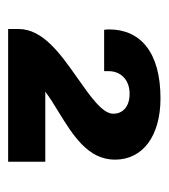

<svg xmlns="http://www.w3.org/2000/svg" viewBox="8 -852 405 460"><g transform="rotate(90 210.0 -622.5)"><path d="M50 -440H368V-529H200C215 -540 232 -551 249 -561C304 -595 363 -631 363 -696C363 -762 307 -805 216 -805C106 -805 51 -757 51 -682C51 -678 51 -675 52 -670H151V-681C151 -709 171 -731 205 -731C239 -731 253 -712 253 -692C253 -666 213 -638 166 -605C109 -565 50 -523 50 -465Z"/></g></svg>

Font: Archivo Black
Style: Regular
Weight: 900
Designer: Hector Gatti
Foundry: Omnibus-Type
Version: Version 2.001